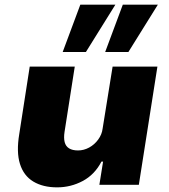

<svg xmlns="http://www.w3.org/2000/svg" viewBox="-20 -796 729 827"><path d="M226 11Q165 11 123.5 -14Q82 -39 66 -90Q50 -141 63 -219L108 -509H302L258 -228Q254 -202 258.5 -184Q263 -166 277.5 -157Q292 -148 316 -148Q341 -148 364 -160.5Q387 -173 403 -195Q419 -217 422 -242L465 -509H658L578 0H408L424 -100H417Q388 -44 336.5 -16.5Q285 11 226 11ZM433 -572 509 -776H660L533 -572ZM250 -572 326 -776H477L350 -572Z"/></svg>

Font: Nunito Sans 6pt Black
Style: Italic
Weight: 900
Italic angle: -9°
Version: Version 3.101;gftools[0.9.27]